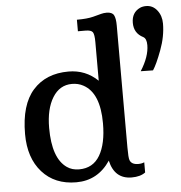

<svg xmlns="http://www.w3.org/2000/svg" viewBox="-55 -828 838 890"><g transform="rotate(-5 364.5 -383.0)"><path d="M606.4 -477.1Q647.5 -542 647.5 -595.2Q647.5 -625.5 631.8 -633.8Q589.4 -655.3 589.4 -703.6Q589.4 -752 629.4 -770.5Q641.6 -775.9 657.2 -775.9Q688.5 -775.9 708.5 -750.2Q728.5 -724.6 728.5 -688.5Q728.5 -628.9 704.8 -565.7Q681.2 -502.4 663.6 -476.1ZM422.9 -77.1Q364.7 9.8 264.6 9.8Q164.6 9.8 105.7 -56.2Q46.9 -122.1 46.9 -233.4Q46.9 -370.1 107.2 -437.5Q167.5 -504.9 272.5 -504.9Q352.1 -504.9 408.7 -450.2V-630.4Q408.7 -665 401.6 -676Q394.5 -687 367.2 -687H332.5V-740.7Q380.9 -740.7 408.2 -747.8Q435.5 -754.9 447.3 -758.1Q459 -761.2 472.2 -761.2Q498 -761.2 506.1 -746.3Q514.2 -731.4 514.2 -698.7V-129.9Q514.2 -82.5 518.6 -71.3Q526.4 -49.8 558.1 -49.8Q574.2 -49.8 585.9 -55.2V-7.8Q562.5 9.8 522.5 9.8Q442.4 9.8 422.9 -77.1ZM226.1 -65.4Q249.5 -48.8 282.7 -48.8Q347.2 -48.8 379.2 -102.8Q411.1 -156.7 411.1 -252Q411.1 -393.6 335.9 -433.6Q312.5 -446.3 283.7 -446.3Q226.1 -446.3 193.4 -393.3Q160.6 -340.3 160.6 -252Q160.6 -110.8 226.1 -65.4Z"/></g></svg>

Font: Arbutus Slab
Style: Regular
Weight: 400
Designer: Karolina Lach
Foundry: Karolina Lach
Version: Version 1.001; ttfautohint (v0.92) -l 10 -r 16 -G 200 -x 7 -